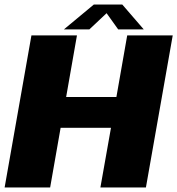

<svg xmlns="http://www.w3.org/2000/svg" viewBox="-32 -832 786 852"><path d="M-11.5 0H190.5L237 -265H460.5L413.5 0H615.5L734.5 -675H532.5L484.5 -401.5H261.5L309.5 -675H107.5ZM251.5 -701.5H364.5L441 -773.5L492.5 -701.5H606L510.5 -812H384.5Z"/></svg>

Font: Anybody UltraCondensed Thin ExtraBold
Style: Italic
Weight: 800
Italic angle: -10°
Version: Version 1.111